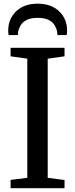

<svg xmlns="http://www.w3.org/2000/svg" viewBox="-20 -996 398 1016"><path d="M124.5 -55V-685.5L36 -698V-743H321.5V-698L232.5 -685.5V-55L321.5 -43.5V0H36V-44ZM179 -976.5Q251 -976.5 293 -936.2Q335 -896 335 -834.5Q335 -821.5 333 -810.5H283.5Q283.5 -813.5 283.2 -817.8Q283 -822 282.5 -827Q279.5 -844.5 269.5 -861.8Q259.5 -879 238 -890.2Q216.5 -901.5 179 -901.5Q142 -901.5 120.5 -890.2Q99 -879 89 -861.8Q79 -844.5 76 -827Q75.5 -822 75.2 -817.8Q75 -813.5 75 -810.5H25.5Q23.5 -821.5 23.5 -834.5Q23.5 -896 65.5 -936.2Q107.5 -976.5 179 -976.5Z"/></svg>

Font: Merriweather Text
Style: Regular
Weight: 400
Designer: Eben Sorkin
Foundry: Eben Sorkin
Version: Version 2.100; ttfautohint (v1.7.19-72a1) -l 8 -r 50 -G 200 